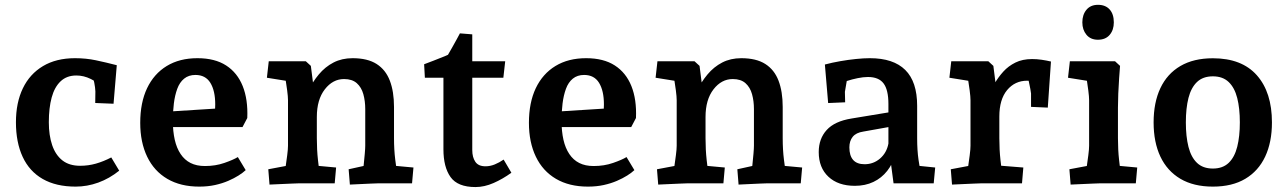

<svg xmlns="http://www.w3.org/2000/svg" viewBox="-20 -742 5212 777"><path d="M286.1 13.2Q206.9 13.2 152.9 -17.7Q98.9 -48.6 71.7 -107.3Q44.5 -165.9 44.5 -247.3Q44.5 -326.5 72.5 -384.6Q100.5 -442.7 154.1 -474.6Q207.6 -506.5 283.6 -506.5Q328.3 -506.5 368.3 -498Q408.3 -489.6 452.6 -478.1L439.5 -322.2L365.4 -325.2L366 -371.9Q365.4 -387.5 361.5 -407.3Q357.5 -427.1 350.6 -445.6L399.5 -392Q375.6 -408.5 347.2 -422.5Q318.8 -436.5 289 -436.5Q250.1 -436.5 225.3 -413Q200.5 -389.5 189.1 -347.4Q177.6 -305.2 177.6 -247.3Q177.6 -194.5 191.1 -154.7Q204.6 -115 232.4 -93Q260.2 -71.1 304.2 -71.1Q337.4 -71.1 368 -79.8Q398.7 -88.5 430.3 -104.9L462.4 -51.3Q422.9 -19.5 377.8 -3.1Q332.6 13.2 286.1 13.2Z M786.3 13.2Q710.6 13.2 657.1 -18.2Q603.5 -49.6 575.5 -108Q547.5 -166.3 547.5 -245Q547.5 -326.6 575.2 -385Q603 -443.3 654.8 -474.9Q706.6 -506.5 779 -506.5Q849.6 -506.5 895.1 -477.1Q940.5 -447.8 962.2 -393.6Q983.9 -339.4 980.7 -264.4L961.5 -227.9H664.9L665.5 -290.7L902.4 -305.7L844.3 -251Q846.8 -268.5 848.9 -285.1Q851 -301.7 851 -319.3Q851 -374.8 831.3 -406.8Q811.6 -438.7 770.9 -438.7Q743.5 -438.7 725.1 -423.7Q706.8 -408.7 697.3 -382.5Q687.7 -356.3 683.6 -323.3Q679.5 -290.4 679.5 -253.5Q679.5 -210.3 687.2 -176.4Q694.9 -142.5 711 -118.6Q727 -94.6 751.2 -82.4Q775.5 -70.1 809.5 -70.1Q852.1 -70.1 888.2 -82.7Q924.4 -95.3 942.5 -106.4L974.3 -53.5Q963.3 -43.1 945.3 -31.7Q927.4 -20.4 903.6 -10.1Q879.8 0.2 850.5 6.7Q821.1 13.2 786.3 13.2Z M1070.7 5 1065.7 -57 1187.9 -80 1129.5 -29Q1132.1 -41.5 1135.6 -65.3Q1139.1 -89.1 1142.3 -113.8Q1145.5 -138.5 1145.5 -152.5V-336.3Q1145.5 -350.5 1142.1 -376.5Q1138.8 -402.5 1134.5 -428.2Q1130.2 -453.9 1128.2 -465.2L1186.6 -407.1L1060.1 -427.4L1067.6 -494H1217.7L1238 -475.4L1259.6 -305.6L1224.9 -370Q1244.4 -409.9 1270.1 -440.7Q1295.8 -471.5 1329.7 -489Q1363.6 -506.5 1406.7 -506.5Q1467.5 -506.5 1504.2 -483Q1540.8 -459.6 1557.6 -415.6Q1574.5 -371.5 1574.5 -309.2V-182.5Q1574.5 -136.5 1579.5 -96.1Q1584.6 -55.6 1587.6 -35.6L1530.6 -75.4L1653.2 -64.1L1647.5 0H1508.6Q1500.8 0 1480.9 1Q1461 2 1437.9 3Q1414.8 4 1395.9 5L1390.9 -57L1502.4 -81.6L1446.9 -35.7Q1449.3 -50.8 1451.8 -74.2Q1454.4 -97.6 1456.2 -119.7Q1458.1 -141.8 1458.1 -152.5V-300.6Q1458.1 -333.2 1450.4 -360.9Q1442.7 -388.6 1423.9 -405.4Q1405 -422.1 1372.5 -422.1Q1326.7 -422.1 1294.5 -380.5Q1262.2 -338.8 1262.2 -268.6V-182.5Q1262.2 -135.8 1266.8 -94.5Q1271.4 -53.2 1275 -31.4L1217.6 -75.4L1340.2 -64.1L1334.5 0H1187.1Q1180.3 0 1159.7 1Q1139.1 2 1114.7 3Q1090.4 4 1070.7 5Z M1904.3 15Q1832.2 15 1803.3 -25.5Q1774.5 -65.9 1774.5 -138V-479.5L1824.9 -427.4H1699.4L1696.4 -482Q1712.5 -488.3 1735 -496.7Q1757.5 -505.1 1780.2 -514.6Q1802.9 -524.2 1817.5 -532L1773.9 -490.7Q1780.8 -499.9 1790.3 -515.7Q1799.7 -531.5 1809.7 -549.5Q1819.6 -567.4 1828.3 -583Q1836.9 -598.7 1841.2 -607L1891.2 -603V-134.6Q1891.2 -105.7 1903.5 -87.4Q1915.8 -69 1944.7 -69Q1963.5 -69 1982.3 -76.6Q2001 -84.3 2018.1 -96.2L2049.5 -43Q2014.8 -17.8 1977.5 -1.4Q1940.1 15 1904.3 15ZM1872.3 -427.4V-494H2024.5L2017 -427.4Z M2359.3 13.2Q2283.6 13.2 2230.1 -18.2Q2176.5 -49.6 2148.5 -108Q2120.5 -166.3 2120.5 -245Q2120.5 -326.6 2148.2 -385Q2176 -443.3 2227.8 -474.9Q2279.6 -506.5 2352 -506.5Q2422.6 -506.5 2468.1 -477.1Q2513.5 -447.8 2535.2 -393.6Q2556.9 -339.4 2553.7 -264.4L2534.5 -227.9H2237.9L2238.5 -290.7L2475.4 -305.7L2417.3 -251Q2419.8 -268.5 2421.9 -285.1Q2424 -301.7 2424 -319.3Q2424 -374.8 2404.3 -406.8Q2384.6 -438.7 2343.9 -438.7Q2316.5 -438.7 2298.1 -423.7Q2279.8 -408.7 2270.3 -382.5Q2260.7 -356.3 2256.6 -323.3Q2252.5 -290.4 2252.5 -253.5Q2252.5 -210.3 2260.2 -176.4Q2267.9 -142.5 2284 -118.6Q2300 -94.6 2324.2 -82.4Q2348.5 -70.1 2382.5 -70.1Q2425.1 -70.1 2461.2 -82.7Q2497.4 -95.3 2515.5 -106.4L2547.3 -53.5Q2536.3 -43.1 2518.3 -31.7Q2500.4 -20.4 2476.6 -10.1Q2452.8 0.2 2423.5 6.7Q2394.1 13.2 2359.3 13.2Z M2643.7 5 2638.7 -57 2760.9 -80 2702.5 -29Q2705.1 -41.5 2708.6 -65.3Q2712.1 -89.1 2715.3 -113.8Q2718.5 -138.5 2718.5 -152.5V-336.3Q2718.5 -350.5 2715.1 -376.5Q2711.8 -402.5 2707.5 -428.2Q2703.2 -453.9 2701.2 -465.2L2759.6 -407.1L2633.1 -427.4L2640.6 -494H2790.7L2811 -475.4L2832.6 -305.6L2797.9 -370Q2817.4 -409.9 2843.1 -440.7Q2868.8 -471.5 2902.7 -489Q2936.6 -506.5 2979.7 -506.5Q3040.5 -506.5 3077.2 -483Q3113.8 -459.6 3130.6 -415.6Q3147.5 -371.5 3147.5 -309.2V-182.5Q3147.5 -136.5 3152.5 -96.1Q3157.6 -55.6 3160.6 -35.6L3103.6 -75.4L3226.2 -64.1L3220.5 0H3081.6Q3073.8 0 3053.9 1Q3034 2 3010.9 3Q2987.8 4 2968.9 5L2963.9 -57L3075.4 -81.6L3019.9 -35.7Q3022.3 -50.8 3024.8 -74.2Q3027.4 -97.6 3029.2 -119.7Q3031.1 -141.8 3031.1 -152.5V-300.6Q3031.1 -333.2 3023.4 -360.9Q3015.7 -388.6 2996.9 -405.4Q2978 -422.1 2945.5 -422.1Q2899.7 -422.1 2867.5 -380.5Q2835.2 -338.8 2835.2 -268.6V-182.5Q2835.2 -135.8 2839.8 -94.5Q2844.4 -53.2 2848 -31.4L2790.6 -75.4L2913.2 -64.1L2907.5 0H2760.1Q2753.3 0 2732.7 1Q2712.1 2 2687.7 3Q2663.4 4 2643.7 5Z M3439.5 10Q3371.9 10 3332.6 -26.7Q3293.3 -63.5 3293.3 -126.5Q3293.3 -180.5 3325.5 -215.9Q3357.7 -251.4 3426 -262.4L3590.2 -289.5V-230.3L3473.6 -209.5Q3444.3 -205.1 3430.8 -188.4Q3417.3 -171.6 3417.3 -145.6Q3417.3 -112.1 3432.6 -94.7Q3448 -77.4 3478.9 -77.4Q3514.7 -77.4 3541.5 -100.5Q3568.3 -123.7 3575.3 -161V-321.1Q3575.3 -378.5 3555.7 -404.4Q3536.2 -430.4 3492.6 -430.4Q3473.5 -430.4 3450.8 -425.7Q3428.1 -421.1 3407.7 -414.4Q3387.4 -407.7 3376.4 -402.3L3415 -462.5L3399.2 -370.3L3400.2 -328L3331.4 -325L3318.2 -480.9Q3348.2 -488.9 3380.7 -494.5Q3413.3 -500.2 3444.2 -503.3Q3475.2 -506.5 3500.1 -506.5Q3595.5 -506.5 3643.5 -458.9Q3691.6 -411.4 3691.6 -313.7V-182.5Q3691.6 -133.6 3697.1 -95.7Q3702.6 -57.7 3706.6 -36.2L3650.7 -75.7L3764.6 -64.1L3758.6 0H3596.1L3579.3 -127L3603.6 -117.9Q3593.4 -79.7 3570.5 -50.5Q3547.5 -21.4 3514.5 -5.7Q3481.4 10 3439.5 10Z M3832.7 5 3827.7 -57 3949.9 -80 3891.5 -29Q3894.1 -41.5 3897.6 -65.3Q3901.1 -89.1 3904.3 -113.8Q3907.5 -138.5 3907.5 -152.5V-336.3Q3907.5 -350.5 3904.1 -376.5Q3900.8 -402.5 3896.5 -428.2Q3892.2 -453.9 3890.2 -465.2L3948.6 -407.1L3822.1 -427.4L3829.6 -494H3979.7L4000 -475.4L4021.6 -305.6L3978.9 -355.5Q3990.5 -378.6 4005.2 -404.1Q4019.8 -429.6 4040.3 -452.2Q4060.8 -474.8 4089.4 -488.9Q4118 -503 4156.9 -503Q4175.8 -503 4195.2 -500.2Q4214.5 -497.4 4233.1 -493L4220.3 -306.5L4152.5 -309.5V-363.5Q4152.5 -367.2 4149.7 -381.8Q4147 -396.5 4143.4 -412.6Q4139.8 -428.8 4136.7 -436.6L4173.5 -413.2Q4165.5 -414.1 4155.6 -414.7Q4145.7 -415.4 4137 -415.4Q4087.3 -415.4 4055.7 -377.5Q4024.2 -339.5 4024.2 -270.5V-182.5Q4024.2 -135.8 4028.8 -94.5Q4033.4 -53.2 4037 -31.4L3979.6 -75.4L4121.3 -64.1L4115.9 0H3949.1Q3942.3 0 3921.7 1Q3901.1 2 3876.7 3Q3852.4 4 3832.7 5Z M4312.7 5 4307.7 -57 4429.9 -80 4371.5 -29Q4374.1 -41.5 4377.6 -65.3Q4381.1 -89.1 4384.3 -113.8Q4387.5 -138.5 4387.5 -152.5V-336.3Q4387.5 -350.5 4384.3 -375.5Q4381.2 -400.5 4377 -426.9Q4372.9 -453.4 4369.9 -471.5L4428.6 -407.1L4302.1 -427.4L4309.6 -494H4492.5L4512.7 -475.4Q4511.1 -456.5 4509 -425.9Q4506.8 -395.3 4505.5 -363.1Q4504.2 -330.9 4504.2 -306.3V-182.5Q4504.2 -135.8 4508.8 -94.5Q4513.4 -53.2 4517 -31.4L4459.6 -75.4L4582.2 -64.1L4576.5 0H4429.1Q4422.3 0 4401.7 1Q4381.1 2 4356.7 3Q4332.4 4 4312.7 5ZM4423.1 -581.2Q4393.3 -581.2 4376.7 -601.4Q4360.1 -621.5 4360.1 -651.4Q4360.1 -682.4 4376.7 -702.4Q4393.3 -722.5 4423.5 -722.5Q4453.7 -722.5 4470.6 -703.7Q4487.5 -685 4487.5 -651.3Q4487.5 -620.9 4470.8 -601Q4454.1 -581.2 4423.1 -581.2Z M4888.3 13.2Q4810.4 13.2 4756.8 -18.5Q4703.3 -50.3 4675.9 -108.4Q4648.5 -166.5 4648.5 -246.6Q4648.5 -327.1 4675.9 -385.2Q4703.3 -443.4 4756.8 -474.8Q4810.4 -506.2 4888.3 -506.2Q5005.5 -506.2 5066.4 -437.3Q5127.4 -368.4 5127.4 -246.6Q5127.4 -166.5 5100 -108.2Q5072.5 -49.9 5019.5 -18.4Q4966.5 13.2 4888.3 13.2ZM4888.3 -59.9Q4928.3 -59.9 4952.3 -82.9Q4976.3 -105.9 4986.9 -148Q4997.5 -190 4997.5 -246.6Q4997.5 -303.6 4986.9 -345.4Q4976.3 -387.1 4952.3 -410.1Q4928.3 -433.1 4888.3 -433.1Q4848.3 -433.1 4824.3 -410.3Q4800.3 -387.5 4789.6 -345.7Q4779 -304 4779 -246.6Q4779 -189.6 4789.6 -147.6Q4800.3 -105.5 4824.3 -82.7Q4848.3 -59.9 4888.3 -59.9Z"/></svg>

Font: Andada Pro
Style: Regular
Weight: 400
Designer: Carolina Giovagnoli
Foundry: Huerta Tipografica
Version: Version 3.003